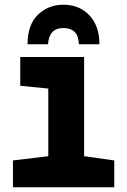

<svg xmlns="http://www.w3.org/2000/svg" viewBox="-20 -795 540 815"><path d="M35 0V-114L185 -132V-419L66 -431V-553H337V-132L465 -114V0ZM249 -775Q317 -775 359.5 -730Q402 -685 402 -607H315Q313 -645 296 -660.5Q279 -676 249 -676Q188 -676 184 -607H97Q97 -690 141 -732.5Q185 -775 249 -775Z"/></svg>

Font: Noto Sans Mono ExtraCondensed Black
Style: Regular
Weight: 900
Width: 2
Designer: Monotype Design Team
Foundry: Monotype Imaging Inc.
Version: Version 2.014